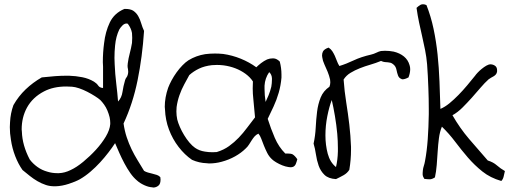

<svg xmlns="http://www.w3.org/2000/svg" viewBox="-20 -759 2362 887"><path d="M720.7 59.6Q721.7 65.4 721.7 70.3Q721.7 89.8 712.9 97.7Q702.1 107.4 687.5 107.4Q685.5 107.4 683.6 106.4Q666 105.5 646 96.2Q626 86.9 613.3 75.2Q596.7 61.5 582 40.5Q567.4 19.5 554.7 -4.4Q542 -28.3 531.2 -52.7Q520.5 -77.1 511.7 -97.7Q499 -78.1 481.4 -55.2Q463.9 -32.2 442.9 -9.3Q421.9 13.7 397.9 34.2Q374 54.7 348.6 69.3Q329.1 80.1 297.9 90.3Q266.6 100.6 237.3 101.6H231.4Q210 101.6 192.4 95.7Q171.9 88.9 153.3 78.1Q134.8 67.4 117.7 53.7Q100.6 40 84 26.4Q64.5 -1 50.3 -37.6Q36.1 -74.2 30.3 -114.3Q25.4 -142.6 25.4 -171.9Q25.4 -182.6 26.4 -194.3Q28.3 -235.4 42 -273.4Q65.4 -314.5 98.6 -346.2Q131.8 -377.9 172.9 -401.4Q202.1 -404.3 234.4 -407.2Q261.7 -409.2 288.1 -409.2H298.8Q330.1 -408.2 359.9 -402.3Q389.6 -396.5 414.1 -381.8Q426.8 -374 433.6 -363.8Q440.4 -353.5 456.1 -352.5V-451.2Q455.1 -461.9 455.1 -471.7Q455.1 -516.6 460.9 -559.6Q466.8 -612.3 487.3 -655.3Q507.8 -698.2 554.7 -717.8H559.6Q581.1 -717.8 594.7 -710Q609.4 -700.2 618.2 -685.1Q627 -669.9 632.3 -651.4Q637.7 -632.8 645.5 -616.2Q637.7 -497.1 615.7 -388.7Q593.8 -280.3 550.8 -188.5Q555.7 -154.3 565.4 -125Q575.2 -95.7 587.9 -69.3Q600.6 -43 615.7 -18.6Q630.9 5.9 645.5 30.3Q653.3 35.2 663.6 38.1Q673.8 41 684.6 43.5Q695.3 45.9 705.1 49.3Q714.8 52.7 720.7 59.6ZM570.3 -414.1Q572.3 -420.9 572.3 -427.7Q572.3 -433.6 571.3 -439.5Q569.3 -447.3 569.3 -455.1Q569.3 -460.9 570.3 -466.8Q573.2 -489.3 579.6 -513.2Q585.9 -537.1 589.8 -560.5Q590.8 -572.3 590.8 -584Q590.8 -595.7 589.8 -606.4Q585.9 -628.9 570.3 -649.4Q567.4 -650.4 564.5 -650.4Q555.7 -650.4 546.9 -642.6Q536.1 -631.8 531.2 -623Q515.6 -590.8 511.7 -548.8Q508.8 -520.5 508.8 -491.2Q508.8 -476.6 509.8 -461.9Q511.7 -417 517.1 -372.6Q522.5 -328.1 525.4 -290Q542 -307.6 545.9 -334.5Q549.8 -361.3 557.6 -387.7Q559.6 -395.5 564 -400.9Q568.4 -406.2 570.3 -414.1ZM489.3 -185.5V-191.4Q489.3 -204.1 486.3 -217.8Q482.4 -233.4 476.1 -248.5Q469.7 -263.7 460.9 -275.9Q452.1 -288.1 443.4 -296.9Q434.6 -304.7 418.5 -314.9Q402.3 -325.2 383.3 -335Q364.3 -344.7 345.7 -351.1Q327.1 -357.4 312.5 -358.4Q298.8 -359.4 286.1 -359.4Q226.6 -359.4 183.6 -336.9Q130.9 -309.6 104.5 -261.7Q80.1 -216.8 80.1 -161.1Q80.1 -155.3 81.1 -150.4Q83 -87.9 117.2 -22.5Q131.8 -2.9 152.8 12.2Q173.8 27.3 199.2 34.2Q220.7 41 245.1 41H252Q279.3 40 306.6 26.4Q334 13.7 364.7 -11.7Q395.5 -37.1 422.9 -66.9Q450.2 -96.7 468.8 -127.9Q487.3 -159.2 489.3 -185.5Z M1353.5 -23.4Q1350.6 -11.7 1346.7 -2Q1342.8 7.8 1334 11.7Q1329.1 13.7 1322.3 13.7Q1317.4 13.7 1312.5 12.7Q1298.8 10.7 1284.2 4.9Q1269.5 -1 1256.3 -8.8Q1243.2 -16.6 1236.3 -23.4Q1222.7 -36.1 1214.4 -52.7Q1206.1 -69.3 1199.2 -86.4Q1192.4 -103.5 1187 -118.2Q1181.6 -132.8 1173.8 -141.6Q1163.1 -136.7 1156.2 -128.9Q1149.4 -121.1 1143.1 -111.3Q1136.7 -101.6 1130.4 -91.3Q1124 -81.1 1115.2 -73.2Q1094.7 -52.7 1065.9 -36.6Q1037.1 -20.5 1003.9 -11.7Q975.6 -3.9 945.3 -3.9Q940.4 -3.9 935.5 -4.9Q900.4 -5.9 867.2 -20.5Q833 -43.9 805.2 -80.1Q777.3 -116.2 760.7 -160.2Q744.1 -204.1 742.2 -253.9Q741.2 -259.8 741.2 -265.6Q741.2 -308.6 756.8 -353.5Q762.7 -369.1 772.9 -388.2Q783.2 -407.2 795.9 -424.8Q808.6 -442.4 822.8 -457Q836.9 -471.7 850.6 -480.5Q885.7 -502 927.7 -508.8Q950.2 -511.7 972.7 -511.7Q991.2 -511.7 1010.7 -509.8Q1052.7 -503.9 1092.3 -487.8Q1131.8 -471.7 1164.1 -448.2Q1172.9 -457 1186 -467.3Q1199.2 -477.5 1213.9 -484.4Q1226.6 -489.3 1239.3 -489.3H1244.1Q1258.8 -488.3 1272.5 -474.6Q1280.3 -444.3 1280.3 -415V-400.4Q1277.3 -364.3 1267.6 -330.6Q1257.8 -296.9 1243.7 -266.6Q1229.5 -236.3 1216.8 -210Q1231.4 -164.1 1249.5 -122.1Q1267.6 -80.1 1297.9 -49.8H1308.6Q1324.2 -49.8 1332 -45.9Q1342.8 -39.1 1353.5 -23.4ZM1223.6 -425.8Q1204.1 -397.5 1202.1 -363.3V-347.7Q1202.1 -320.3 1207 -288.1Q1212.9 -299.8 1220.7 -318.8Q1228.5 -337.9 1233.4 -358.4Q1236.3 -375 1236.3 -390.6V-397.5Q1235.4 -415 1223.6 -425.8ZM1158.2 -216.8Q1154.3 -256.8 1150.4 -300.8Q1147.5 -326.2 1147.5 -350.6Q1147.5 -367.2 1148.4 -382.8Q1135.7 -402.3 1114.3 -418Q1092.8 -433.6 1067.4 -443.4Q1042 -453.1 1013.7 -457Q997.1 -459 982.4 -459Q970.7 -459 959 -458Q924.8 -454.1 899.4 -441.9Q874 -429.7 854.5 -412.1Q843.8 -392.6 831.1 -369.1Q818.4 -345.7 809.1 -319.3Q799.8 -293 795.9 -264.6Q794.9 -253.9 794.9 -244.1Q794.9 -225.6 798.8 -207Q802.7 -191.4 811 -172.4Q819.3 -153.3 830.6 -134.8Q841.8 -116.2 855 -100.6Q868.2 -85 880.9 -76.2Q900.4 -62.5 926.8 -58.6Q943.4 -55.7 961.9 -55.7Q971.7 -55.7 981.4 -56.6Q1013.7 -66.4 1038.1 -84Q1062.5 -101.6 1083 -123Q1103.5 -144.5 1121.6 -168.9Q1139.6 -193.4 1158.2 -216.8Z M1867.2 -401.4Q1850.6 -392.6 1839.8 -392.6Q1835.9 -392.6 1834 -394.5Q1823.2 -398.4 1818.8 -410.2Q1814.5 -421.9 1811.5 -437Q1808.6 -452.1 1797.9 -460.9Q1790 -467.8 1783.7 -469.2Q1777.3 -470.7 1771.5 -471.2Q1765.6 -471.7 1758.3 -472.2Q1751 -472.7 1740.2 -477.5Q1716.8 -467.8 1691.4 -460.4Q1666 -453.1 1642.6 -443.8Q1619.1 -434.6 1599.1 -422.4Q1579.1 -410.2 1567.4 -391.6Q1571.3 -336.9 1579.6 -285.2Q1587.9 -233.4 1593.8 -183.1Q1599.6 -132.8 1601.6 -81.1V-66.4Q1601.6 -21.5 1593.8 25.4Q1584 41 1567.4 50.3Q1550.8 59.6 1532.2 68.4Q1497.1 66.4 1479 48.8Q1460.9 31.2 1452.1 6.3Q1443.4 -18.6 1439.5 -45.9Q1435.5 -73.2 1428.7 -95.7Q1436.5 -130.9 1438.5 -168.9Q1440.4 -207 1444.8 -242.7Q1449.2 -278.3 1461.4 -308.6Q1473.6 -338.9 1502 -358.4Q1505.9 -368.2 1505.9 -378.9Q1505.9 -384.8 1504.9 -391.6Q1501 -409.2 1493.7 -427.2Q1486.3 -445.3 1478.5 -461.9Q1470.7 -478.5 1468.8 -494.1Q1467.8 -498 1467.8 -502Q1467.8 -512.7 1471.7 -520.5Q1477.5 -532.2 1498 -539.1Q1508.8 -532.2 1515.1 -522.5Q1521.5 -512.7 1526.9 -501Q1532.2 -489.3 1536.6 -477.1Q1541 -464.8 1547.9 -454.1Q1580.1 -463.9 1613.8 -480Q1647.5 -496.1 1694.3 -506.8Q1707 -509.8 1718.8 -515.6Q1730.5 -521.5 1740.2 -523.4Q1750 -524.4 1758.8 -524.4Q1779.3 -524.4 1798.8 -520.5Q1827.1 -513.7 1846.2 -498Q1865.2 -482.4 1872.1 -458Q1875 -449.2 1875 -439.5Q1875 -421.9 1867.2 -401.4ZM1532.2 12.7Q1540 -19.5 1541 -59.6V-75.2Q1541 -107.4 1538.1 -140.6Q1534.2 -182.6 1527.3 -223.1Q1520.5 -263.7 1512.7 -296.9Q1501 -266.6 1492.2 -222.7Q1483.4 -178.7 1483.4 -133.8Q1483.4 -88.9 1494.1 -48.8Q1504.9 -8.8 1532.2 12.7Z M2312.5 31.2Q2309.6 44.9 2306.6 57.1Q2303.7 69.3 2295.9 77.1Q2245.1 62.5 2208.5 33.2Q2171.9 3.9 2141.6 -31.2Q2111.3 -66.4 2083 -104Q2054.7 -141.6 2021.5 -173.8Q2011.7 -150.4 2007.8 -120.6Q2003.9 -90.8 2002 -59.6Q2000 -28.3 1997.6 2.9Q1995.1 34.2 1989.3 60.5Q1975.6 69.3 1965.8 69.3Q1956.1 69.3 1940.4 67.4Q1933.6 57.6 1932.6 47.9V40Q1932.6 34.2 1933.6 27.3Q1934.6 17.6 1938 7.3Q1941.4 -2.9 1943.4 -14.6Q1952.1 -60.5 1956.1 -116.2Q1960 -171.9 1960.9 -231.4V-254.9Q1960.9 -302.7 1959 -350.6Q1957 -409.2 1953.1 -461.9Q1950.2 -496.1 1943.8 -527.8Q1937.5 -559.6 1930.2 -591.3Q1922.9 -623 1916 -655.3Q1909.2 -687.5 1904.3 -722.7Q1912.1 -730.5 1923.8 -737.3Q1928.7 -739.3 1934.6 -739.3Q1942.4 -739.3 1950.2 -735.4Q1970.7 -683.6 1982.9 -626Q1995.1 -568.4 2001.5 -507.3Q2007.8 -446.3 2010.3 -382.8Q2012.7 -319.3 2014.6 -255.9Q2035.2 -264.6 2056.2 -281.7Q2077.1 -298.8 2098.1 -320.3Q2119.1 -341.8 2138.7 -365.2Q2158.2 -388.7 2174.8 -409.2Q2178.7 -415 2187 -423.8Q2195.3 -432.6 2205.6 -440.9Q2215.8 -449.2 2226.6 -455.6Q2237.3 -461.9 2247.1 -461.9Q2260.7 -460.9 2269.5 -453.1Q2276.4 -446.3 2276.4 -434.6V-428.7Q2275.4 -420.9 2271 -415.5Q2266.6 -410.2 2260.7 -406.7Q2254.9 -403.3 2248.5 -399.9Q2242.2 -396.5 2237.3 -392.6Q2218.8 -376 2199.7 -353.5Q2180.7 -331.1 2159.7 -307.6Q2138.7 -284.2 2116.7 -262.2Q2094.7 -240.2 2070.3 -226.6Q2104.5 -167 2147 -117.2Q2189.5 -67.4 2233.4 -17.6Q2258.8 -9.8 2275.4 4.9Q2292 19.5 2312.5 31.2Z"/></svg>

Font: Crafty Girls
Style: Regular
Weight: 400
Designer: Crystal Kluge
Foundry: Font Diner, Inc DBA Tart Workshop
Version: Version 1.000